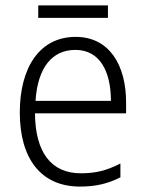

<svg xmlns="http://www.w3.org/2000/svg" viewBox="-20 -678 536 708"><path d="M378 -658H121V-612H378ZM259 -542C126 -542 53 -429 53 -263C53 -97 128 10 275 10C334 10 378 -1 424 -24V-75C373 -49 333 -39 278 -39C169 -39 110 -116 109 -260H445V-300C445 -437 384 -542 259 -542ZM258 -494C348 -494 389 -415 389 -306H111C119 -430 173 -494 258 -494Z"/></svg>

Font: Noto Sans Devanagari SemiCondensed Light
Style: Regular
Weight: 300
Width: 4
Designer: Jelle Bosma - Monotype Design Team
Foundry: Monotype Imaging Inc.
Version: Version 2.004